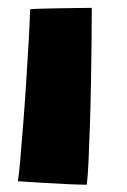

<svg xmlns="http://www.w3.org/2000/svg" viewBox="-20 -478 330 500"><path d="M206 3Q191 3 160.2 1.8Q129.5 0.5 93.5 -1.8Q57.5 -4 26.5 -6Q29 -19 32.5 -58.5Q36 -98 40.2 -152.2Q44.5 -206.5 48.2 -264.2Q52 -322 54.8 -372.2Q57.5 -422.5 58.5 -454Q68.5 -455 90.8 -455.5Q113 -456 139 -456.5Q165 -457 187 -457.2Q209 -457.5 219 -457.5Q219 -424.5 218.5 -373.8Q218 -323 217 -265.5Q216 -208 214.2 -153.5Q212.5 -99 210.5 -57Q208.5 -15 206 3Z"/></svg>

Font: Grandstander ExtraBold
Style: Regular
Weight: 800
Designer: Tyler Finck
Foundry: Etcetera Type Co
Version: Version 1.200; ttfautohint (v1.8.3)